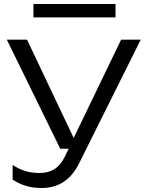

<svg xmlns="http://www.w3.org/2000/svg" viewBox="-20 -761 734 959"><path d="M187 178C269 178 332 141 375 55L683 -563H585L348 -72L115 -563H14L281 -18H323L304 21C276 79 235 103 178 103C125 103 87 91 43 63V136C86 164 130 178 187 178ZM557 -674V-741H147V-674Z"/></svg>

Font: Bounded Light
Style: Regular
Weight: 300
Designer: Vlad Churkin
Version: Version 3.0